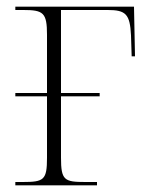

<svg xmlns="http://www.w3.org/2000/svg" viewBox="-20 -556 443 576"><path d="M26 0H271V-10H236C173 -10 163 -15 163 -83V-267H279V-277H163V-526H303C357 -526 370 -514 373 -450L375 -387H385L382 -536H26V-526H50C110 -526 121 -518 121 -452V-277H26V-267H121V-83C121 -16 112 -10 48 -10H26Z"/></svg>

Font: Noto Serif Display SemiCondensed ExtraLight
Style: Regular
Weight: 200
Width: 4
Designer: Monotype Design Team
Foundry: Monotype Imaging Inc.
Version: Version 2.009